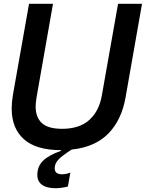

<svg xmlns="http://www.w3.org/2000/svg" viewBox="-20 -783 776 1018"><path d="M606 -763H733L646 -268Q625 -147 554.5 -75Q484 -3 360 10Q310 42 290 63Q270 84 270 109Q270 141 308 141Q331 141 353 132L340 206Q304 215 275 215Q228 215 203 197Q178 179 178 145Q178 98 209 68.5Q240 39 303 17V13Q171 13 106.5 -45Q42 -103 42 -207Q42 -241 48 -277L134 -763H261L174 -268Q169 -238 169 -218Q169 -161 202 -130.5Q235 -100 309 -100Q402 -100 454 -147.5Q506 -195 520 -277Z"/></svg>

Font: Open Sauce Sans SemiBold Italic
Style: Regular
Weight: 600
Italic angle: -10°
Designer: Alfredo Marco Pradil
Foundry: Creative Sauce Fz LLC
Version: Version 1.477